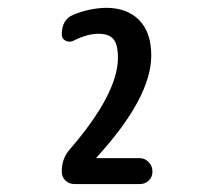

<svg xmlns="http://www.w3.org/2000/svg" viewBox="-20 -756 540 484"><path d="M332 -357.4Q344.7 -357.4 354.5 -347.7Q364.3 -337.9 364.3 -323.7Q364.3 -309.6 355 -300.8Q345.7 -292 332 -292H168Q154.3 -292 145 -300.8Q135.7 -309.6 135.7 -324.2Q135.7 -357.4 157.2 -380.9Q277.3 -520.5 277.3 -610.4Q277.3 -643.6 266.1 -657.2Q254.9 -670.9 228.5 -670.9Q200.2 -670.9 165 -653.3Q155.3 -648.4 145.5 -653.3Q135.7 -658.2 135.7 -668.9Q135.7 -707 165 -718.8Q205.1 -735.4 247.1 -736.3Q300.8 -736.3 331.1 -705.1Q361.3 -673.8 361.3 -616.2Q361.3 -509.8 223.6 -359.4L222.7 -357.4H223.6Z"/></svg>

Font: Rounded-X Mgen+ 1mn bold
Style: Bold
Weight: 700
Designer: [Source Han Sans]
Ryoko NISHIZUKA  (kana & ideographs); Paul D. Hunt (Latin, Greek & Cyrillic); Wenlong ZHANG  (bopomofo
Version: Version 1.059.20150602